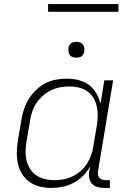

<svg xmlns="http://www.w3.org/2000/svg" viewBox="-20 -914 640 942"><path d="M232 8Q203 8 175.5 1.5Q148 -5 125.5 -21Q103 -37 88.5 -60Q74 -83 68 -110.5Q62 -138 62.5 -167Q63 -196 68 -226L85 -326Q89 -352 97.5 -378Q106 -404 121 -428Q136 -452 156.5 -472Q177 -492 201.5 -505Q226 -518 253.5 -523Q281 -528 307 -528Q337 -528 365.5 -521Q394 -514 416 -497.5Q438 -481 452.5 -456.5Q467 -432 473 -404L492 -520H535L461 -74Q459 -65 460.5 -56.5Q462 -48 467.5 -42Q473 -36 481 -33Q489 -30 498 -30H519V8H491Q474 8 458 3.5Q442 -1 431.5 -12.5Q421 -24 418 -40.5Q415 -57 418 -74L422 -97Q408 -72 387 -51Q366 -30 340 -16.5Q314 -3 286.5 2.5Q259 8 232 8ZM246 -30Q268 -30 290.5 -34Q313 -38 334.5 -48Q356 -58 375 -74.5Q394 -91 406.5 -110.5Q419 -130 427 -152.5Q435 -175 438 -197L455 -297Q459 -321 459.5 -345Q460 -369 455 -391.5Q450 -414 438.5 -433.5Q427 -453 408.5 -466Q390 -479 367 -484.5Q344 -490 320 -490Q298 -490 274.5 -485.5Q251 -481 229.5 -470.5Q208 -460 189.5 -443.5Q171 -427 158 -407Q145 -387 137.5 -364.5Q130 -342 127 -319L110 -219Q106 -195 105.5 -171.5Q105 -148 110.5 -126Q116 -104 128 -85Q140 -66 158.5 -53.5Q177 -41 199.5 -35.5Q222 -30 246 -30ZM355 -631Q345 -631 336.5 -634Q328 -637 322.5 -644Q317 -651 316 -660.5Q315 -670 316 -680Q317 -686 320 -692Q323 -698 329 -702Q335 -706 341.5 -707.5Q348 -709 354 -709Q364 -709 372.5 -706Q381 -703 386.5 -696Q392 -689 393.5 -679.5Q395 -670 393 -660Q392 -654 389 -648Q386 -642 380.5 -638Q375 -634 368 -632.5Q361 -631 355 -631ZM216 -856V-894H561V-856Z"/></svg>

Font: Iosevka Extralight Extended
Style: Italic
Weight: 200
Width: 7
Italic angle: -9°
Monospace: yes
Designer: Belleve Invis
Foundry: Belleve Invis
Version: Version 32.5.0; ttfautohint (v1.8.4)